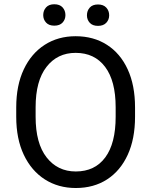

<svg xmlns="http://www.w3.org/2000/svg" viewBox="-20 -895 728 924"><path d="M629.9 -377.9V-333Q629.9 -226.6 594.5 -149.7Q559.1 -72.8 495.1 -31.5Q431.2 9.8 344.7 9.8Q260.7 9.8 196 -31.5Q131.3 -72.8 94.7 -149.7Q58.1 -226.6 58.1 -333V-377.9Q58.1 -484.4 94.5 -561.3Q130.9 -638.2 195.3 -679.4Q259.8 -720.7 343.8 -720.7Q430.2 -720.7 494.6 -679.4Q559.1 -638.2 594.5 -561.3Q629.9 -484.4 629.9 -377.9ZM536.6 -333V-378.9Q536.6 -505.9 485.8 -573.2Q435.1 -640.6 343.8 -640.6Q256.3 -640.6 203.9 -573.2Q151.4 -505.9 151.4 -378.9V-333Q151.4 -205.1 204.3 -137.5Q257.3 -69.8 344.7 -69.8Q436.5 -69.8 486.6 -137.5Q536.6 -205.1 536.6 -333ZM188 -822.3Q188 -844.2 201.7 -859.4Q215.3 -874.5 241.2 -874.5Q267.6 -874.5 281.2 -859.4Q294.9 -844.2 294.9 -822.3Q294.9 -801.3 281.2 -786.4Q267.6 -771.5 241.2 -771.5Q215.3 -771.5 201.7 -786.4Q188 -801.3 188 -822.3ZM398.4 -821.3Q398.4 -843.3 411.9 -858.4Q425.3 -873.5 451.7 -873.5Q477.5 -873.5 491.5 -858.4Q505.4 -843.3 505.4 -821.3Q505.4 -800.3 491.5 -785.4Q477.5 -770.5 451.7 -770.5Q425.3 -770.5 411.9 -785.4Q398.4 -800.3 398.4 -821.3Z"/></svg>

Font: Vazirmatn RD FD
Style: Regular
Weight: 400
Designer: Saber Rastikerdar
Foundry: Saber Rastikerdar
Version: Version 33.003